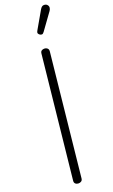

<svg xmlns="http://www.w3.org/2000/svg" viewBox="-238 -1347 821 1393"><g transform="rotate(-20 172.5 -651.0)"><path d="M106.5 0Q92.5 0 82.8 -8Q73 -16 75 -33L174.5 -978Q176 -992.5 184.8 -998.2Q193.5 -1004 204.5 -1004Q219 -1004 228.8 -995.8Q238.5 -987.5 237 -972L138 -27Q136.5 -12.5 127 -6.2Q117.5 0 106.5 0ZM211.5 -1110.5Q203.5 -1115.5 199.5 -1123Q195.5 -1130.5 204.5 -1146L281.5 -1280Q294 -1301.5 309.2 -1302.2Q324.5 -1303 333.5 -1295.5Q345 -1285 344.5 -1272.2Q344 -1259.5 335.5 -1247.5L243 -1119.5Q234 -1107 226.2 -1106.8Q218.5 -1106.5 211.5 -1110.5Z"/></g></svg>

Font: Edu NSW ACT Cursive
Style: Regular
Weight: 400
Designer: Tina and Corey Anderson, Eben Sorkin, Mirko Velimirovic
Foundry: Sorkin Type Co.
Version: Version 2.000